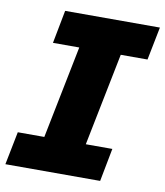

<svg xmlns="http://www.w3.org/2000/svg" viewBox="-89 -767 718 834"><g transform="rotate(10 270.0 -350.5)"><path d="M520 -555H402L320 -146H437L409 0H-9L20 -146H137L219 -555H103L131 -701H549Z"/></g></svg>

Font: TypoPRO Montserrat Alternates
Style: Bold Italic
Weight: 700
Italic angle: -11.3°
Designer: Julieta Ulanovsky
Foundry: Julieta Ulanovsky
Version: Version 6.001